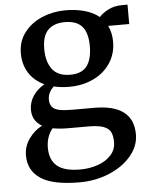

<svg xmlns="http://www.w3.org/2000/svg" viewBox="-57 -618 726 934"><g transform="rotate(-5 306.0 -150.5)"><path d="M283.7 -197.8Q243.7 -197.8 209 -206.1Q195.3 -193.8 187.5 -178Q179.7 -162.1 179.7 -145.5Q179.7 -121.1 191.2 -108.2Q202.6 -95.2 225.8 -90.3Q249 -85.4 289.6 -85.4H396Q586.9 -85.4 586.9 61Q586.9 117.7 546.6 165.5Q506.3 213.4 439 241.5Q371.6 269.5 294.4 269.5H293.9Q163.1 269.5 104 229.7Q44.9 189.9 44.9 117.2Q44.9 71.8 71.5 34.9Q98.1 -2 135.7 -21Q88.4 -47.9 88.4 -103Q88.4 -139.6 109.4 -170.7Q130.4 -201.7 164.6 -220.7Q115.7 -243.2 89.6 -284.4Q63.5 -325.7 63.5 -380.9Q63.5 -438.5 96.2 -481.4Q128.9 -524.4 182.1 -547.1Q235.4 -569.8 295.9 -570.3H296.4Q349.1 -570.3 391.1 -558.3Q433.1 -546.4 461.9 -522.9Q476.6 -540 505.9 -555.7Q535.2 -571.3 574.7 -571.3H601.1V-476.6H498.5Q515.6 -440.9 515.6 -397.9Q515.6 -339.4 485.4 -293.7Q455.1 -248 402.3 -222.9Q349.6 -197.8 284.2 -197.8ZM289.6 -513.2Q236.8 -513.2 207.8 -484.6Q178.7 -456.1 178.7 -391.1Q178.7 -329.6 206.3 -292.7Q233.9 -255.9 294.4 -255.9H294.9Q350.6 -255.9 375.7 -289.1Q400.9 -322.3 400.9 -386.2Q400.9 -451.7 373.8 -482.4Q346.7 -513.2 290 -513.2ZM154.3 88.4Q154.3 147 189 177.2Q223.6 207.5 302.7 207.5H303.7Q347.7 207.5 387.7 193.8Q427.7 180.2 452.6 153.3Q477.5 126.5 477.5 89.4Q477.5 57.6 468 39.3Q458.5 21 433.1 11.7Q407.7 2.4 359.4 2.4H261.2Q221.2 2.4 185.5 -3.9Q154.3 34.7 154.3 88.4Z"/></g></svg>

Font: Merriweather
Style: Regular
Weight: 400
Designer: Eben Sorkin
Foundry: Eben Sorkin
Version: Version 1.584; ttfautohint (v1.6)